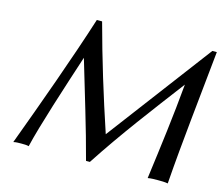

<svg xmlns="http://www.w3.org/2000/svg" viewBox="-96 -787 1058 915"><g transform="rotate(15 433.0 -329.5)"><path d="M274 -662C210 -461 118 -207 40 3C52 0 67 0 79 0C90 0 106 0 116 3C140 -101 210 -316 261 -472C308 -312 358 -153 398 0H417C526 -167 642 -318 759 -473C745 -315 725 -163 703 3C719 0 738 0 753 0C768 0 788 0 802 3C818 -214 842 -419 866 -662H844L456 -147C398 -321 347 -487 300 -662Z"/></g></svg>

Font: Libertinus Sans
Style: Italic
Weight: 400
Italic angle: -12°
Designer: Philipp H. Poll, Khaled Hosny
Foundry: Caleb Maclennan
Version: Version 7.050;RELEASE